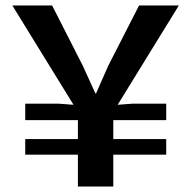

<svg xmlns="http://www.w3.org/2000/svg" viewBox="-20 -680 697 700"><path d="M463 -302H586V-242H393V-173H586V-116H393V0H264V-116H72V-173H264V-242H72V-302H194L248 -298L25 -660H170L282 -440L328 -339H330L375 -441L487 -660H632L409 -298Z"/></svg>

Font: Work Sans SemiBold
Style: Regular
Weight: 600
Designer: Wei Huang
Foundry: Wei Huang
Version: Version 1.500